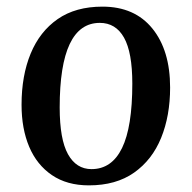

<svg xmlns="http://www.w3.org/2000/svg" viewBox="-20 -545 578 579"><path d="M248 14Q182 14 136.5 -17Q91 -48 68 -102.5Q45 -157 45 -229Q45 -317 72.5 -383.5Q100 -450 154 -487.5Q208 -525 289 -525Q386 -525 439.5 -459Q493 -393 493 -281Q493 -196 466 -129.5Q439 -63 384.5 -24.5Q330 14 248 14ZM256 -35Q317 -35 348 -98.5Q379 -162 379 -293Q379 -387 354 -431.5Q329 -476 281 -476Q160 -476 160 -221Q160 -125 185 -80Q210 -35 256 -35Z"/></svg>

Font: Literata 36pt Medium
Style: Italic
Weight: 500
Italic angle: -2°
Designer: Latin by Veronika Burian and Jose Scaglione. Greek by Irene Vlachou. Cyrillic by Vera Evstafieva
Foundry: TypeTogether
Version: Version 3.002